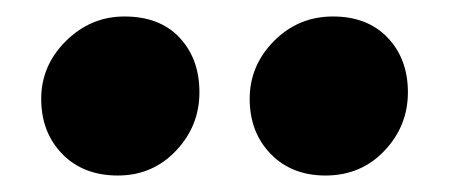

<svg xmlns="http://www.w3.org/2000/svg" viewBox="-20 -838 545 233"><path d="M123 -625Q81 -625 55.5 -651.2Q30 -677.5 30 -718Q30 -758.5 60 -788.2Q90 -818 131 -818Q174 -818 198 -792.2Q222 -766.5 222 -726Q222 -685 193.5 -655Q165 -625 123 -625ZM375 -625Q334 -625 308.5 -651.2Q283 -677.5 283 -718Q283 -758.5 312.5 -788.2Q342 -818 384 -818Q426 -818 450.5 -792.2Q475 -766.5 475 -726Q475 -685 446.5 -655Q418 -625 375 -625Z"/></svg>

Font: Merriweather Sans Black
Style: Regular
Weight: 900
Designer: Eben Sorkin
Foundry: Eben Sorkin
Version: Version 1.008; ttfautohint (v1.7.19-72a1) -l 8 -r 50 -G 200 